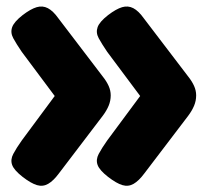

<svg xmlns="http://www.w3.org/2000/svg" viewBox="-20 -536 648 600"><path d="M51 17Q24 -4 18 -20.5Q12 -37 21.5 -55Q31 -73 48 -97L151 -236L48 -374Q31 -399 21.5 -416.5Q12 -434 18 -451Q24 -468 51 -489Q76 -508 94.5 -513.5Q113 -519 129.5 -510.5Q146 -502 163 -478L301 -297Q313 -282 319.5 -267.5Q326 -253 326 -238Q326 -221 319.5 -205.5Q313 -190 301 -174L164 6Q147 29 130.5 38.5Q114 48 95.5 42.5Q77 37 51 17ZM318 17Q291 -4 285 -20.5Q279 -37 288.5 -55Q298 -73 315 -97L418 -236L315 -374Q298 -399 288.5 -416.5Q279 -434 285 -451Q291 -468 318 -489Q343 -508 361.5 -513.5Q380 -519 396.5 -510.5Q413 -502 430 -478L568 -297Q580 -282 586.5 -267.5Q593 -253 593 -238Q593 -221 586.5 -205.5Q580 -190 568 -174L431 6Q414 29 397.5 38.5Q381 48 362.5 42.5Q344 37 318 17Z"/></svg>

Font: Fredoka SemiCondensed
Style: Bold
Weight: 700
Width: 4
Designer: Ben Nathan
Foundry: Milena B. Brandão, Ben Nathan
Version: Version 2.001